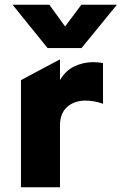

<svg xmlns="http://www.w3.org/2000/svg" viewBox="-20 -787 511 807"><path d="M68.1 0V-450.2L232.1 -537.5V-450.2Q255 -490 292.5 -507.9Q330 -525.8 372.1 -525.8Q382.5 -525.8 392.9 -524.8Q403.4 -523.9 412.9 -522V-350.8Q395.9 -357.1 376.9 -360.7Q357.9 -364.2 339.1 -364.2Q292.6 -364.2 262.4 -337.6Q232.1 -310.9 232.1 -259.5V0ZM179.9 -585 32.9 -767H187.4L253.6 -675.8L321.9 -767H471.4L322.6 -585Z"/></svg>

Font: Geologica-Sharp
Style: Regular
Weight: 100
Designer: Sindre Bremnes, Frode Helland
Foundry: Monokrom Skriftforlag AS
Version: Version 1.010;gftools[0.9.28]